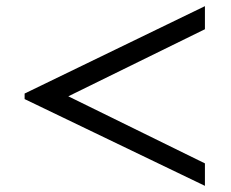

<svg xmlns="http://www.w3.org/2000/svg" viewBox="-20 -573 751 624"><path d="M646 -42V31L60 -251V-269L646 -553V-478L202 -260Z"/></svg>

Font: STIX Two Text Medium
Style: Italic
Weight: 500
Italic angle: -12°
Designer: Ross Mills, John Hudson & Paul Hanslow, Tiro Typeworks Ltd; with prior portions MicroPress Inc. and Coen Hoffman, Elsevi
Foundry: Tiro Typeworks Ltd
Version: Version 2.13 b171